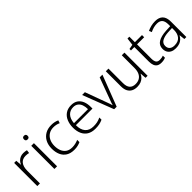

<svg xmlns="http://www.w3.org/2000/svg" viewBox="236 -1924 3125 3125"><g transform="rotate(-45 1798.0 -361.5)"><path d="M304 -542Q326 -542 345 -539Q364 -536 380 -532L372 -475Q355 -479 338.5 -481.5Q322 -484 299 -484Q262 -484 234 -471.5Q206 -459 186.5 -434.5Q167 -410 157 -374Q147 -338 147 -292V0H86V-533H135L143 -435H146Q157 -465 179 -489Q201 -513 232.5 -527.5Q264 -542 304 -542Z M541 -533V0H480V-533ZM511 -733Q534 -733 544 -722Q554 -711 554 -690Q554 -670 544 -659Q534 -648 511 -648Q490 -648 480 -659Q470 -670 470 -690Q470 -711 480 -722Q490 -733 511 -733Z M932 10Q848 10 792.5 -24.5Q737 -59 709.5 -120.5Q682 -182 682 -264Q682 -349 715 -411.5Q748 -474 807.5 -508.5Q867 -543 949 -543Q988 -543 1021 -536Q1054 -529 1084 -515L1068 -466Q1038 -480 1008.5 -486Q979 -492 949 -492Q886 -492 840.5 -463.5Q795 -435 770 -383.5Q745 -332 745 -264Q745 -200 765.5 -150Q786 -100 828 -71Q870 -42 936 -42Q973 -42 1009.5 -50.5Q1046 -59 1077 -73V-21Q1050 -8 1013.5 1Q977 10 932 10Z M1406 -543Q1477 -543 1522.5 -511Q1568 -479 1590.5 -423.5Q1613 -368 1613 -295V-257H1231Q1230 -153 1279 -96Q1328 -39 1422 -39Q1471 -39 1507 -46.5Q1543 -54 1589 -75V-25Q1551 -7 1510.5 1.5Q1470 10 1417 10Q1334 10 1278.5 -24Q1223 -58 1195.5 -119.5Q1168 -181 1168 -262Q1168 -342 1195 -406Q1222 -470 1275 -506.5Q1328 -543 1406 -543ZM1407 -496Q1334 -496 1287 -447Q1240 -398 1232 -302H1555Q1555 -360 1539 -403.5Q1523 -447 1490 -471.5Q1457 -496 1407 -496Z M1855 0 1650 -533H1714L1852 -157Q1862 -131 1869 -109.5Q1876 -88 1883 -64H1885Q1892 -88 1898.5 -109Q1905 -130 1916 -156L2055 -533H2118L1913 0Z M2625 -533V0H2578L2570 -102H2566Q2554 -72 2529 -46.5Q2504 -21 2467 -5.5Q2430 10 2379 10Q2321 10 2280.5 -12Q2240 -34 2218 -77Q2196 -120 2196 -184V-533H2257V-200Q2257 -119 2292 -80.5Q2327 -42 2393 -42Q2446 -42 2484 -64Q2522 -86 2543 -131Q2564 -176 2564 -244V-533Z M2951 -42Q2976 -42 2995.5 -46Q3015 -50 3032 -56V-7Q3013 0 2991 5Q2969 10 2937 10Q2889 10 2860 -8Q2831 -26 2817 -61.5Q2803 -97 2803 -149V-483H2725V-517L2806 -532L2822 -660H2865V-533H3029V-483H2865V-154Q2865 -100 2883.5 -71Q2902 -42 2951 -42Z M3340 -543Q3427 -543 3472 -496.5Q3517 -450 3517 -353V0H3471L3460 -97H3458Q3442 -67 3417.5 -42.5Q3393 -18 3356.5 -4Q3320 10 3268 10Q3216 10 3180 -8Q3144 -26 3125 -58.5Q3106 -91 3106 -138Q3106 -219 3171.5 -259Q3237 -299 3355 -306L3456 -311V-347Q3456 -425 3425.5 -459.5Q3395 -494 3333 -494Q3294 -494 3256 -484.5Q3218 -475 3176 -454L3157 -501Q3199 -521 3244.5 -532Q3290 -543 3340 -543ZM3367 -265Q3276 -260 3223 -230.5Q3170 -201 3170 -140Q3170 -92 3200 -65Q3230 -38 3285 -38Q3372 -38 3413.5 -88Q3455 -138 3456 -217V-269Z"/></g></svg>

Font: Noto Sans Hebrew Thin Light
Style: Regular
Weight: 300
Version: Version 3.001